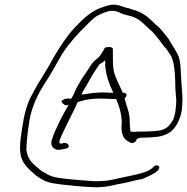

<svg xmlns="http://www.w3.org/2000/svg" viewBox="-20 -664 799 820"><path d="M72 -100C60 -23 63 13 94 48C102 57 115 70 134 86C175 114 187 117 243 124C267 127 346 135 372 135C409 138 448 132 477 124L509 118C536 113 561 104 586 101C600 96 636 79 646 71C654 64 658 61 660 54C662 47 657 42 649 42C642 42 638 46 632 52V53C607 73 572 79 536 87L507 93C479 98 450 109 411 109C402 110 393 110 381 110C352 108 279 102 254 99C206 93 194 89 156 65C119 34 99 22 92 -28L93 -29C92 -52 103 -148 112 -179C127 -231 145 -267 170 -306C191 -337 211 -374 231 -408C255 -454 289 -494 324 -531L357 -564C369 -575 378 -585 388 -592C399 -600 438 -618 458 -618C471 -618 482 -614 491 -611V-610C505 -603 519 -600 539 -595H540C581 -582 595 -559 620 -538C649 -514 668 -479 692 -453L708 -429C728 -397 728 -331 729 -285C730 -267 732 -251 733 -233L731 -207C730 -198 730 -190 728 -182C726 -175 726 -170 723 -163C722 -158 721 -153 715 -146C701 -121 679 -105 645 -105C634 -103 597 -102 580 -102C570 -102 559 -102 554 -101H553L537 -102C536 -114 534 -130 534 -143C536 -179 520 -210 512 -245C524 -253 524 -268 507 -268H503V-271C491 -299 474 -328 467 -357C461 -382 462 -415 462 -441C461 -454 467 -463 445 -463C432 -463 428 -461 426 -457C420 -445 407 -421 393 -412C372 -398 362 -373 344 -349C332 -333 319 -310 309 -292C301 -279 295 -256 283 -242C270 -244 263 -244 253 -240V-239C229 -232 256 -215 261 -214L273 -216C246 -170 218 -117 202 -69C193 -44 206 -25 229 -24C234 -24 239 -25 244 -26L260 -29C286 -34 270 -56 254 -54L239 -50C234 -53 232 -57 235 -66C245 -92 265 -131 277 -156L302 -206C305 -214 308 -222 312 -228L343 -237H344C368 -242 390 -243 413 -243C430 -243 451 -241 468 -241H476C489 -213 500 -174 500 -140C496 -101 502 -70 533 -57C543 -48 560 -56 563 -67L564 -71C570 -72 575 -74 579 -76H581C599 -76 630 -77 641 -79H642C656 -79 674 -84 687 -89C721 -102 744 -137 755 -185C757 -193 757 -203 758 -212C761 -244 758 -267 756 -295C755 -305 754 -320 753 -341C751 -390 750 -417 731 -446C721 -465 711 -477 700 -498L676 -528C667 -539 659 -548 648 -557H647C621 -583 598 -607 557 -620C546 -623 537 -626 529 -629C507 -632 492 -644 467 -644H465C456 -645 441 -641 417 -633C366 -616 333 -581 298 -545C263 -507 235 -463 208 -417C182 -367 148 -319 123 -272V-271C92 -218 83 -175 72 -100ZM208 -414V-415ZM231 -405V-406ZM328 -261C331 -269 337 -279 341 -285C351 -301 364 -325 373 -341L389 -366C395 -375 401 -383 403 -387L404 -388L405 -390C410 -393 415 -395 419 -398L428 -406C430 -400 431 -395 429 -387C432 -344 446 -305 464 -268H450C438 -269 429 -269 419 -269C389 -269 366 -266 339 -261ZM699 -494Z"/></svg>

Font: Stray Cat
Style: LtExtObl
Weight: 300
Version: Version 1.0